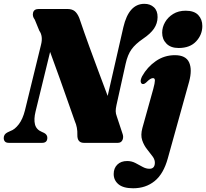

<svg xmlns="http://www.w3.org/2000/svg" viewBox="-46 -747 1078 1004"><path d="M140 -164Q130 -123.5 137 -96.2Q144 -69 173.5 -57L184.5 -52Q201.5 -43 201.5 -26.5Q201.5 0 174 0H1Q-14 0 -20.2 -7Q-26.5 -14 -26.5 -25.5Q-26.5 -45 -6.5 -55L8.5 -62Q31 -69.5 52 -96.8Q73 -124 84.5 -170L168.5 -513Q180 -557.5 159.5 -586.5L136 -644Q122 -662 127 -681Q132 -700 156.5 -700H306Q330.5 -700 344.5 -688.8Q358.5 -677.5 368.5 -653Q396 -572 421 -503.5Q446 -435 469.5 -372.2Q493 -309.5 517 -245.5L599 -604.5Q627.5 -727 709 -727Q739.5 -727 759 -708.8Q778.5 -690.5 778 -657Q777.5 -624.5 759.5 -597.8Q741.5 -571 701.5 -544Q662 -517 641.8 -489Q621.5 -461 611 -413.5L563 -197Q559 -178.5 559 -165.8Q559 -153 565 -137.5L594 -50Q601.5 -31 594.8 -15.5Q588 0 570 0H393Q357.5 0 358.5 -42Q360 -80.5 345 -114Q332.5 -149.5 312.5 -206.2Q292.5 -263 267.8 -332.8Q243 -402.5 216 -475.5ZM888 -496Q847 -496 824.5 -518.8Q802 -541.5 802 -576Q802 -604.5 817 -630.8Q832 -657 859.5 -674Q887 -691 925 -691Q969.5 -691 990.8 -668.2Q1012 -645.5 1012 -611Q1012 -565.5 979.8 -530.8Q947.5 -496 888 -496ZM943 -320 831.5 81Q809 162.5 762.5 200Q716 237.5 650.5 237.5Q598.5 237.5 573.5 216.5Q548.5 195.5 548.5 163Q548.5 132.5 567.5 113.8Q586.5 95 619 95Q642 95 661.8 105.2Q681.5 115.5 699.5 125.5Q717.5 135.5 735.5 135.5Q760.5 135.5 763.5 110Q766 90.5 752.8 72.2Q739.5 54 723 33.5Q706.5 13 697.5 -13.8Q688.5 -40.5 698.5 -77.5L755.5 -282Q764 -313.5 764 -326Q764 -338.5 754 -338.5Q747.5 -338.5 739.2 -333.5Q731 -328.5 717 -314.5Q712.5 -311 709.2 -309.2Q706 -307.5 701.5 -307.5Q693 -307.5 690.2 -318Q687.5 -328.5 697 -348Q724 -396.5 768.8 -427.5Q813.5 -458.5 868.5 -458.5Q925.5 -458.5 942.8 -421Q960 -383.5 943 -320Z"/></svg>

Font: Fraunces 144pt Soft Black
Style: Italic
Weight: 900
Italic angle: -16°
Version: Version 1.000;[b76b70a41]